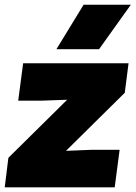

<svg xmlns="http://www.w3.org/2000/svg" viewBox="-50 -800 580 820"><path d="M307.1 -779.8H508.8L373 -589.8H190.9ZM-14.2 -126 236.8 -374 127.9 -370.1H27.8L48.8 -529.8H499L482.9 -403.8L231.9 -155.8L340.8 -160.2H460.9L439.9 0H-29.8Z"/></svg>

Font: Cooper Hewitt
Style: Heavy Italic
Weight: 714
Designer: Village Type and Design LLC
Foundry: Cooper Hewitt Smithsonian Design Museum
Version: 1.000